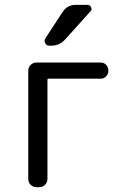

<svg xmlns="http://www.w3.org/2000/svg" viewBox="-20 -780 540 800"><path d="M294.9 -759.8H344.7Q354.5 -759.8 359.4 -750Q364.3 -740.2 357.4 -733.4L252.9 -617.2Q228.5 -589.8 195.3 -589.8H184.6Q173.8 -589.8 168.5 -600.1Q163.1 -610.4 168.9 -620.1L241.2 -730.5Q260.7 -759.8 294.9 -759.8ZM132.8 0Q118.2 0 107.9 -9.8Q97.7 -19.5 97.7 -35.2V-485.4Q97.7 -500 107.9 -509.8Q118.2 -519.5 132.8 -519.5H399.4Q413.1 -519.5 422.4 -509.8Q431.6 -500 431.6 -485.8Q431.6 -471.7 422.4 -461.9Q413.1 -452.1 399.4 -452.1H182.6Q177.7 -452.1 177.7 -448.2V-35.2Q177.7 -20.5 168 -10.3Q158.2 0 142.6 0Z"/></svg>

Font: Rounded-L Mgen+ 2m regular
Style: Regular
Weight: 400
Designer: [Source Han Sans]
Ryoko NISHIZUKA  (kana & ideographs); Paul D. Hunt (Latin, Greek & Cyrillic); Wenlong ZHANG  (bopomofo
Version: Version 1.059.20150602